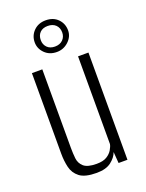

<svg xmlns="http://www.w3.org/2000/svg" viewBox="-134 -757 635 833"><g transform="rotate(-20 183.5 -341.0)"><path d="M166 8Q112 8 87.5 -11Q63 -30 56 -60Q49 -90 49 -123V-495H97V-132Q97 -107 99.5 -83.5Q102 -60 119.5 -44.5Q137 -29 179 -29Q209 -29 226 -39.5Q243 -50 251.5 -64.5Q260 -79 262 -90V-495H310V0H269L265 -52Q257 -29 233 -10.5Q209 8 166 8ZM183 -544Q149 -544 127.5 -565.5Q106 -587 106 -616Q106 -647 127.5 -668.5Q149 -690 183 -690Q218 -690 239 -668.5Q260 -647 260 -616Q260 -587 237 -565.5Q214 -544 183 -544ZM183 -569Q206 -569 219.5 -582.5Q233 -596 233 -616Q233 -638 219.5 -651Q206 -664 183 -664Q160 -664 147 -651Q134 -638 134 -616Q134 -596 147 -582.5Q160 -569 183 -569Z"/></g></svg>

Font: Alumni Sans Thin Light
Style: Regular
Weight: 300
Version: Version 1.018